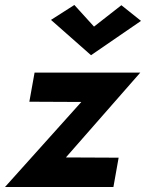

<svg xmlns="http://www.w3.org/2000/svg" viewBox="-36 -752 587 772"><path d="M342 -645 263 -732 169 -672 330 -530 531 -668 452 -731ZM291 -342 -16 0H420L441 -118L229 -119L528 -460H103L82 -343Z"/></svg>

Font: Jost SemiBold
Style: Italic
Weight: 600
Italic angle: -5°
Version: Version 3.710